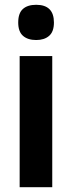

<svg xmlns="http://www.w3.org/2000/svg" viewBox="-20 -781 300 801"><path d="M131 -761Q205 -761 205 -687Q205 -649 185 -631.5Q165 -614 131 -614Q96 -614 76 -631.5Q56 -649 56 -687Q56 -726 75.5 -743.5Q95 -761 131 -761ZM198 -547V0H62V-547Z"/></svg>

Font: Noto Sans Myanmar UI Condensed
Style: Bold
Weight: 700
Width: 3
Designer: Monotype Design Team
Foundry: Monotype Imaging Inc.
Version: Version 2.103; ttfautohint (v1.8.4.7-5d5b)